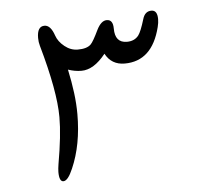

<svg xmlns="http://www.w3.org/2000/svg" viewBox="-42 -546 662 594"><g transform="rotate(-5 288.5 -249.0)"><path d="M95.7 -421.9Q92.3 -433.6 92.3 -446.3Q92.3 -482.4 115.2 -482.4Q134.3 -482.4 145.5 -449.2Q151.9 -430.2 170.9 -415Q189.5 -399.9 211.9 -399.9Q240.2 -399.9 252.4 -412.1Q260.7 -420.4 277.3 -455.1Q291 -482.9 308.6 -482.9Q328.1 -482.9 328.1 -455.1Q328.1 -410.6 365.2 -410.6Q388.7 -410.6 401.4 -426.8Q410.2 -438.5 421.4 -475.6Q428.2 -500 448.7 -500Q467.3 -500 467.3 -472.2Q467.3 -460.9 463.9 -447.8Q438 -344.2 352.5 -344.2Q311.5 -344.2 292.5 -379.9Q255.9 -333.5 217.3 -333.5Q196.8 -333.5 175.8 -340.8Q184.1 -302.2 188.5 -267.6Q192.9 -232.9 192.9 -201.2Q192.9 -106.4 161.6 -34.7Q146 2 131.8 2Q118.7 2 118.7 -27.8Q118.7 -33.2 119.4 -39.1Q120.1 -44.9 121.1 -51.8Q128.9 -96.2 132.8 -132.1Q136.7 -168 136.7 -196.8Q136.7 -277.3 95.7 -421.9Z"/></g></svg>

Font: DimaLatifi
Style: regular
Weight: 400
Designer: R.Balvardi
Foundry: Dima Software Group
Version: Version 1.00;January 29, 2019;FontCreator 11.5.0.2427 64-bit